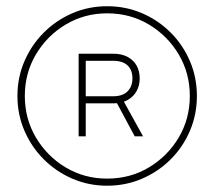

<svg xmlns="http://www.w3.org/2000/svg" viewBox="-20 -757 679 608"><path d="M319.3 -168.9Q260.7 -168.9 209.2 -191.2Q157.7 -213.4 118.7 -252.4Q79.6 -291.5 57.4 -343Q35.2 -394.5 35.2 -453.1Q35.2 -511.7 57.4 -563.2Q79.6 -614.7 118.7 -653.8Q157.7 -692.9 209.2 -715.1Q260.7 -737.3 319.3 -737.3Q378.4 -737.3 429.9 -715.1Q481.4 -692.9 520.5 -653.8Q559.6 -614.7 581.5 -563.2Q603.5 -511.7 603.5 -453.1Q603.5 -394.5 581.5 -343Q559.6 -291.5 520.5 -252.4Q481.4 -213.4 429.9 -191.2Q378.4 -168.9 319.3 -168.9ZM319.3 -191.4Q392.1 -191.4 451.4 -226.8Q510.7 -262.2 545.9 -321.5Q581.1 -380.9 581.1 -453.1Q581.1 -525.4 545.9 -584.7Q510.7 -644 451.4 -679.4Q392.1 -714.8 319.3 -714.8Q247.6 -714.8 188.2 -679.4Q128.9 -644 93.8 -584.7Q58.6 -525.4 58.6 -453.1Q58.6 -380.9 93.8 -321.5Q128.9 -262.2 188 -226.8Q247.1 -191.4 319.3 -191.4ZM406.7 -325.2 343.3 -443.4H367.7L433.1 -325.2ZM229 -325.2V-586.9H338.4Q365.2 -586.9 384 -576.9Q402.8 -566.9 412.6 -549.3Q422.4 -531.7 422.4 -508.8Q422.4 -486.3 412.6 -468.5Q402.8 -450.7 384 -440.2Q365.2 -429.7 338.4 -429.7H240.7V-452.1H337.4Q368.7 -452.1 384 -467.8Q399.4 -483.4 399.4 -508.8Q399.4 -535.2 384 -549.8Q368.7 -564.5 337.4 -564.5H251.5V-325.2Z"/></svg>

Font: Inter 28pt Thin
Style: Regular
Weight: 250
Designer: Rasmus Andersson
Foundry: rsms
Version: Version 4.001;git-66647c0bb